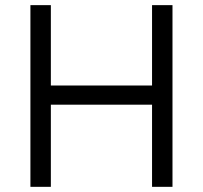

<svg xmlns="http://www.w3.org/2000/svg" viewBox="-20 -723 785 743"><path d="M176.8 -703.1V0H97.7V-703.1ZM647.5 -703.1V0H568.4V-703.1ZM630.9 -392.1V-317.9H112.3V-392.1Z"/></svg>

Font: Wand UI Pro
Style: Regular
Weight: 400
Designer: Andreas Faust
Version: Version 1.003;FEAKit 1.0